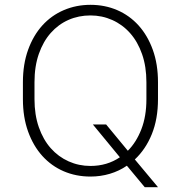

<svg xmlns="http://www.w3.org/2000/svg" viewBox="-20 -726 750 796"><path d="M355 6Q295 6 244 -16Q193 -38 155.5 -79.5Q118 -121 96.5 -180.5Q75 -240 75 -315V-385Q75 -460 96.5 -519.5Q118 -579 155.5 -620.5Q193 -662 244.5 -684Q296 -706 355 -706Q415 -706 466 -684Q517 -662 554.5 -620.5Q592 -579 613.5 -519.5Q635 -460 635 -385V-315Q635 -233 609.5 -170Q584 -107 539 -65L635 50H580L506 -39Q474 -17 435.5 -5.5Q397 6 355 6ZM355 -38Q424 -38 477 -74L365 -210H420L510 -101Q545 -136 566 -190Q587 -244 587 -315V-385Q587 -450 569 -501.5Q551 -553 519.5 -588.5Q488 -624 445.5 -643Q403 -662 355 -662Q306 -662 264 -643.5Q222 -625 190.5 -589.5Q159 -554 141 -502.5Q123 -451 123 -385V-315Q123 -250 141 -198.5Q159 -147 190.5 -111.5Q222 -76 264.5 -57Q307 -38 355 -38Z"/></svg>

Font: PT Root UI Web Light
Style: Regular
Weight: 300
Designer: Vitaly Kuzmin
Foundry: ParaType Ltd.
Version: Version 1.000W